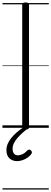

<svg xmlns="http://www.w3.org/2000/svg" viewBox="-20 -1035 415 1555"><path d="M188 14Q173 14 166.5 9.5Q160 5 160 -5V-996Q160 -1006 166.5 -1010.5Q173 -1015 188 -1015Q201 -1015 208 -1010.5Q215 -1006 215 -996V-5Q215 5 208.5 9.5Q202 14 188 14ZM119 270Q81 270 56.5 247.5Q32 225 32 180Q32 155 42 131Q52 107 70.5 83.5Q89 60 114.5 38Q140 16 171 -5H212V1Q188 18 165 38.5Q142 59 123 80.5Q104 102 93 124Q82 146 82 169Q82 196 93.5 209.5Q105 223 125 223Q142 223 162.5 213.5Q183 204 202 183Q209 177 216 176.5Q223 176 229 182Q237 188 238 196.5Q239 205 234 212Q221 230 201.5 243Q182 256 160 263Q138 270 119 270ZM0 490H375V500H0ZM0 -20H375V0H0ZM0 -505H375V-500H0ZM0 -1010H375V-1000H0Z"/></svg>

Font: Playwrite ES Guides
Style: Regular
Weight: 400
Designer: Veronika Burian, José Scaglione
Foundry: TypeTogether
Version: Version 1.003